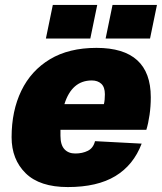

<svg xmlns="http://www.w3.org/2000/svg" viewBox="-20 -746 657 778"><path d="M255 12Q141 12 84 -44Q27 -100 27 -190Q27 -297 66.5 -378.5Q106 -460 182.5 -506Q259 -552 371 -552Q591 -552 591 -352Q591 -315 586 -280.5Q581 -246 573 -220H225Q225 -208 225 -196Q225 -159 241 -141.5Q257 -124 285 -124Q314 -124 336 -135Q358 -146 365 -174L554 -164Q521 -77 447.5 -32.5Q374 12 255 12ZM352 -420Q271 -420 241 -324H401Q403 -332 404 -342Q405 -352 405 -364Q405 -393 390.5 -406.5Q376 -420 352 -420ZM166 -590 194 -726H374L346 -590ZM408 -590 436 -726H616L588 -590Z"/></svg>

Font: Geist Black
Style: Italic
Weight: 900
Italic angle: -12°
Designer: Basement.studio, Andrés Briganti, Mateo Zaragoza
Foundry: Basement.studio, Vercel, Andrés Briganti, Guido Ferreyra, Mateo Zaragoza
Version: Version 1.500; ttfautohint (v1.8.4.7-5d5b)